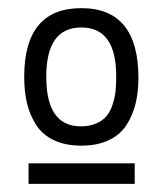

<svg xmlns="http://www.w3.org/2000/svg" viewBox="-20 -759 405 476"><path d="M314 -354V-303.2H50.8V-354ZM181.6 -690.9Q94.7 -690.9 94.7 -568.8Q94.7 -445.8 180.2 -445.8Q202.1 -445.8 218.5 -452.9Q234.9 -460 244.1 -471.2Q253.4 -482.4 259 -499.3Q264.6 -516.1 266.4 -532.7Q268.1 -549.3 268.1 -570.3Q268.1 -690.9 181.6 -690.9ZM40 -569.3Q40 -724.1 181.6 -724.1Q323.2 -724.1 323.2 -566.9Q323.2 -498.5 290 -456.8Q256.8 -415 181.6 -415Q142.1 -415 113.8 -427Q85.4 -439 69.8 -461.2Q54.2 -483.4 47.1 -509.8Q40 -536.1 40 -569.3ZM181.6 -702.6Q94.7 -702.6 94.7 -567.9Q94.7 -432.1 180.2 -432.1Q202.1 -432.1 218.5 -439.9Q234.9 -447.8 244.1 -460Q253.4 -472.2 259 -491Q264.6 -509.8 266.4 -527.8Q268.1 -545.9 268.1 -569.3Q268.1 -702.6 181.6 -702.6ZM40 -568.4Q40 -738.8 181.6 -738.8Q323.2 -738.8 323.2 -565.9Q323.2 -530.3 315.9 -501.2Q308.6 -472.2 293 -448.2Q277.3 -424.3 249 -411.1Q220.7 -397.9 181.6 -397.9Q142.1 -397.9 113.8 -411.4Q85.4 -424.8 69.8 -449Q54.2 -473.1 47.1 -502.4Q40 -531.7 40 -568.4Z"/></svg>

Font: Miedinger*
Style: Book
Weight: 400
Version: Version 001.000